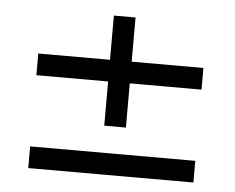

<svg xmlns="http://www.w3.org/2000/svg" viewBox="-41 -587 681 556"><g transform="rotate(5 300.0 -309.0)"><path d="M268.5 -220V-348.5H60V-411.5H268.5V-540H331.5V-411.5H540V-348.5H331.5V-220ZM60 -78.5V-141.5H540V-78.5Z"/></g></svg>

Font: Vela Sans
Style: Regular
Weight: 400
Designer: Principal design: Mikhail Sharanda - project Manrope.
Design modification: Ravid Balaliev
Foundry: Mikhail Sharanda
Version: Version 1.001